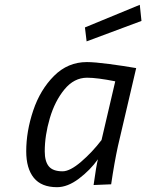

<svg xmlns="http://www.w3.org/2000/svg" viewBox="-20 -768 608 798"><path d="M89 -139Q89 -222 118 -308.5Q147 -395 204.5 -452.5Q262 -510 341 -510Q373 -510 433.5 -502Q494 -494 546 -485L470 -160Q455 -91 442 -2L369 1Q380 -79 387 -106Q355 -61 308 -25.5Q261 10 217 10Q152 10 120.5 -29Q89 -68 89 -139ZM402 -186 459 -430Q384 -445 342 -445Q288 -445 248 -396.5Q208 -348 187 -276.5Q166 -205 166 -139Q166 -97 183 -76.5Q200 -56 240 -56Q271 -56 317.5 -96Q364 -136 402 -186ZM333 -654 561 -748 568 -681 340 -596Z"/></svg>

Font: Cairo
Style: Italic
Weight: 400
Italic angle: -13°
Designer: Mohamed Gaber, Accademia di Belle Arti di Urbino and others
Foundry: Kief Type Foundry, Accademia di Belle Arti di Urbino and others
Version: Version 3.011